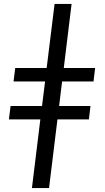

<svg xmlns="http://www.w3.org/2000/svg" viewBox="-20 -756 532 971"><path d="M294 -344 279 -220H437.5L429.5 -152H270.5L228 195H141.5L184 -152H25L33.5 -220H192.5L208 -344H48.5L57 -412H216L256 -736H342L302.5 -412H461L453 -344Z"/></svg>

Font: Lato 2
Style: Italic
Weight: 400
Italic angle: -7°
Designer: Lukasz Dziedzic with Adam Twardoch and Botio Nikoltchev
Foundry: tyPoland Lukasz Dziedzic
Version: Version 2.015; 2015-08-06; http://www.latofonts.com/